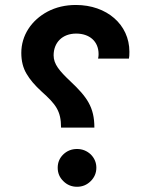

<svg xmlns="http://www.w3.org/2000/svg" viewBox="-20 -731 593 757"><path d="M352.1 -228C352.1 -308.1 323.2 -348.6 257.8 -410.2C214.4 -451.2 191.4 -478 191.4 -512.7C191.4 -563 225.6 -598.6 280.3 -598.6C332.5 -598.6 368.7 -568.4 368.7 -517.6C368.7 -512.2 368.2 -506.3 366.7 -500H488.3C489.7 -505.4 490.2 -514.6 490.2 -526.9C490.2 -634.3 400.9 -711.4 279.3 -711.4C237.8 -711.4 200.7 -702.6 168 -685.5C103 -650.9 64 -590.8 64 -522.5C64 -490.7 70.8 -463.4 84.5 -440.4C97.7 -417.5 117.7 -394 144 -370.1C200.2 -319.8 220.7 -293.5 220.7 -228ZM359.9 -69.8C359.9 -89.8 352.5 -107.4 337.9 -122.1C322.8 -136.2 304.7 -143.6 283.7 -143.6C262.2 -143.6 244.1 -136.2 229.5 -122.1C214.8 -107.9 207.5 -90.3 207.5 -69.8C207.5 -48.8 214.8 -31.2 230 -16.6C244.6 -2 262.7 5.4 283.7 5.4C304.7 5.4 322.8 -2 337.9 -17.1C352.5 -31.7 359.9 -49.3 359.9 -69.8Z"/></svg>

Font: Estedad Bold
Style: Regular
Weight: 700
Designer: Amin Abedi
Version: Version 7.3